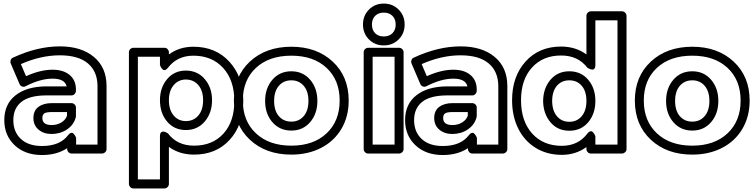

<svg xmlns="http://www.w3.org/2000/svg" viewBox="-20 -830 4194 1069"><path d="M3.9 -161.1Q3.9 -249.5 65.9 -298.8Q127.9 -348.1 235.8 -349.1H351.1Q340.8 -392.1 272.9 -392.1Q204.6 -392.1 123 -350.1Q114.7 -345.2 104.2 -348.1Q93.8 -351.1 88.9 -361.8L40 -476.1Q36.1 -485.4 39.6 -495.4Q43 -505.4 51.8 -508.8Q187 -571.8 313 -571.8Q432.1 -571.8 502.4 -513.4Q572.8 -455.1 573.2 -352.1V0Q573.2 10.7 565.2 17.8Q557.1 24.9 547.9 24.9H378.9Q368.2 24.9 361.1 17.1Q354 9.3 354 0V-4.9Q295.9 33.2 213.9 33.2Q119.6 33.2 61.8 -21.2Q3.9 -75.7 3.9 -161.1ZM213.9 -17.1Q313.5 -17.1 358.9 -77.1Q366.7 -87.4 374.3 -89.8Q381.8 -92.3 387 -87.9Q392.1 -83.5 396 -77.9Q399.9 -72.3 401.9 -67.4L403.8 -62V-24.9H522.9V-352.1Q522 -433.1 468.8 -477.5Q415.5 -522 313 -522Q207 -522 96.2 -473.1L125 -405.8Q205.1 -441.9 272.9 -441.9Q332.5 -441.9 367.7 -412.6Q402.8 -383.3 402.8 -332V-324.2Q402.8 -314.9 395.8 -306.9Q388.7 -298.8 377.9 -298.8H235.8Q143.6 -298.3 98.9 -262.5Q54.2 -226.6 54.2 -161.1Q54.2 -95.7 96.2 -56.4Q138.2 -17.1 213.9 -17.1ZM166 -172.9Q166 -214.4 194.3 -235.1Q222.7 -255.9 269 -255.9H377.9Q387.2 -255.9 395 -248.8Q402.8 -241.7 402.8 -231V-183.1Q402.8 -182.1 402.3 -179.9Q401.9 -177.7 401.9 -176.8Q390.6 -134.3 352.8 -109.1Q314.9 -84 267.1 -84Q223.1 -84 194.6 -108.2Q166 -132.3 166 -172.9ZM215.8 -172.9Q215.8 -133.8 267.1 -133.8Q299.3 -133.8 322.8 -148.9Q346.2 -164.1 353 -186V-206.1H269Q236.8 -206.1 226.3 -198.5Q215.8 -190.9 215.8 -172.9Z M697.8 193.8V-539.1Q697.8 -549.8 705.6 -556.9Q713.4 -564 722.7 -564H895.5Q906.2 -564 913.3 -556.2Q920.4 -548.3 920.4 -539.1V-526.9Q978.5 -569.8 1056.6 -569.8Q1181.2 -569.8 1257.8 -485.6Q1334.5 -401.4 1334.5 -267.1Q1334.5 -134.8 1259.3 -52Q1184.1 30.8 1060.5 30.8Q979 30.8 920.4 -12.2V193.8Q920.4 204.6 912.6 211.9Q904.8 219.2 895.5 219.2H722.7Q711.9 219.2 704.8 211.2Q697.8 203.1 697.8 193.8ZM747.6 168.9H870.6V-71.8Q870.6 -92.3 881.8 -95.9Q893.1 -99.6 904.3 -93.3L915.5 -86.9Q966.8 -19 1060.5 -19Q1163.1 -19 1223.9 -85.9Q1284.7 -152.8 1284.7 -267.1Q1284.7 -383.3 1222.4 -451.7Q1160.2 -520 1056.6 -520Q967.3 -520 915.5 -453.1Q907.7 -442.9 900.1 -440.4Q892.6 -438 887.5 -442.1Q882.3 -446.3 878.4 -451.9Q874.5 -457.5 872.6 -462.9L870.6 -467.8V-514.2H747.6ZM870.6 -272Q870.6 -342.3 910.6 -389.6Q950.7 -437 1014.6 -437Q1079.6 -437 1120.1 -389.6Q1160.6 -342.3 1160.6 -272Q1160.6 -201.2 1120.1 -153.6Q1079.6 -106 1014.6 -106Q950.2 -106 910.4 -153.1Q870.6 -200.2 870.6 -272ZM920.4 -272Q920.4 -217.8 947 -186.8Q973.6 -155.8 1014.6 -155.8Q1057.6 -155.8 1084.2 -186.8Q1110.8 -217.8 1110.8 -272Q1110.8 -325.2 1084.2 -356.2Q1057.6 -387.2 1014.6 -387.2Q973.6 -387.2 947 -356Q920.4 -324.7 920.4 -272Z M1282.2 -270Q1282.2 -404.3 1371.3 -487.1Q1460.4 -569.8 1602.1 -569.8Q1743.2 -569.8 1832.3 -487.1Q1921.4 -404.3 1921.4 -270Q1921.4 -181.2 1880.9 -112.5Q1840.3 -43.9 1767.8 -6.6Q1695.3 30.8 1602.1 30.8Q1460 30.8 1371.1 -52.2Q1282.2 -135.3 1282.2 -270ZM1602.1 -19Q1725.1 -19 1798.1 -87.4Q1871.1 -155.8 1871.1 -270Q1871.1 -384.3 1798.3 -452.1Q1725.6 -520 1602.1 -520Q1478 -520 1405 -452.1Q1332 -384.3 1332 -270Q1332 -155.8 1405.3 -87.4Q1478.5 -19 1602.1 -19ZM1456.1 -268.1Q1456.1 -338.9 1496.6 -386Q1537.1 -433.1 1602.1 -433.1Q1666.5 -433.1 1706.8 -386Q1747.1 -338.9 1747.1 -268.1Q1747.1 -196.8 1706.8 -149.9Q1666.5 -103 1602.1 -103Q1537.1 -103 1496.6 -149.7Q1456.1 -196.3 1456.1 -268.1ZM1506.3 -268.1Q1506.3 -213.4 1532.7 -183.1Q1559.1 -152.8 1602.1 -152.8Q1644.5 -152.8 1670.9 -183.3Q1697.3 -213.9 1697.3 -268.1Q1697.3 -321.8 1670.9 -352.3Q1644.5 -382.8 1602.1 -382.8Q1559.1 -382.8 1532.7 -352.3Q1506.3 -321.8 1506.3 -268.1Z M2001 -693.8Q2001 -743.2 2034.2 -776.6Q2067.4 -810.1 2116.7 -810.1Q2166 -810.1 2199.5 -776.6Q2232.9 -743.2 2232.9 -693.8Q2232.9 -643.6 2199.5 -610.4Q2166 -577.1 2116.7 -577.1Q2067.4 -577.1 2034.2 -610.4Q2001 -643.6 2001 -693.8ZM2004.9 0V-539.1Q2004.9 -549.8 2012.7 -556.9Q2020.5 -564 2029.8 -564H2201.7Q2212.4 -564 2219.7 -556.2Q2227.1 -548.3 2227.1 -539.1V0Q2227.1 10.7 2219 17.8Q2210.9 24.9 2201.7 24.9H2029.8Q2019 24.9 2012 17.1Q2004.9 9.3 2004.9 0ZM2050.8 -693.8Q2050.8 -663.1 2068.6 -645Q2086.4 -627 2116.7 -627Q2147 -627 2165 -645Q2183.1 -663.1 2183.1 -693.8Q2183.1 -723.6 2165 -741.7Q2147 -759.8 2116.7 -759.8Q2086.9 -759.8 2068.8 -741.7Q2050.8 -723.6 2050.8 -693.8ZM2054.7 -24.9H2176.8V-514.2H2054.7Z M2235.4 -161.1Q2235.4 -249.5 2297.4 -298.8Q2359.4 -348.1 2467.3 -349.1H2582.5Q2572.3 -392.1 2504.4 -392.1Q2436 -392.1 2354.5 -350.1Q2346.2 -345.2 2335.7 -348.1Q2325.2 -351.1 2320.3 -361.8L2271.5 -476.1Q2267.6 -485.4 2271 -495.4Q2274.4 -505.4 2283.2 -508.8Q2418.5 -571.8 2544.4 -571.8Q2663.6 -571.8 2733.9 -513.4Q2804.2 -455.1 2804.7 -352.1V0Q2804.7 10.7 2796.6 17.8Q2788.6 24.9 2779.3 24.9H2610.4Q2599.6 24.9 2592.5 17.1Q2585.4 9.3 2585.4 0V-4.9Q2527.3 33.2 2445.3 33.2Q2351.1 33.2 2293.2 -21.2Q2235.4 -75.7 2235.4 -161.1ZM2445.3 -17.1Q2544.9 -17.1 2590.3 -77.1Q2598.1 -87.4 2605.7 -89.8Q2613.3 -92.3 2618.4 -87.9Q2623.5 -83.5 2627.4 -77.9Q2631.3 -72.3 2633.3 -67.4L2635.3 -62V-24.9H2754.4V-352.1Q2753.4 -433.1 2700.2 -477.5Q2647 -522 2544.4 -522Q2438.5 -522 2327.6 -473.1L2356.4 -405.8Q2436.5 -441.9 2504.4 -441.9Q2564 -441.9 2599.1 -412.6Q2634.3 -383.3 2634.3 -332V-324.2Q2634.3 -314.9 2627.2 -306.9Q2620.1 -298.8 2609.4 -298.8H2467.3Q2375 -298.3 2330.3 -262.5Q2285.6 -226.6 2285.6 -161.1Q2285.6 -95.7 2327.6 -56.4Q2369.6 -17.1 2445.3 -17.1ZM2397.5 -172.9Q2397.5 -214.4 2425.8 -235.1Q2454.1 -255.9 2500.5 -255.9H2609.4Q2618.7 -255.9 2626.5 -248.8Q2634.3 -241.7 2634.3 -231V-183.1Q2634.3 -182.1 2633.8 -179.9Q2633.3 -177.7 2633.3 -176.8Q2622.1 -134.3 2584.2 -109.1Q2546.4 -84 2498.5 -84Q2454.6 -84 2426 -108.2Q2397.5 -132.3 2397.5 -172.9ZM2447.3 -172.9Q2447.3 -133.8 2498.5 -133.8Q2530.8 -133.8 2554.2 -148.9Q2577.6 -164.1 2584.5 -186V-206.1H2500.5Q2468.3 -206.1 2457.8 -198.5Q2447.3 -190.9 2447.3 -172.9Z M2831.1 -272Q2831.1 -404.3 2906.2 -487.5Q2981.4 -570.8 3104 -570.8Q3185.1 -570.8 3245.1 -526.9V-742.2Q3245.1 -752.9 3252.9 -760Q3260.7 -767.1 3270 -767.1H3442.9Q3453.6 -767.1 3460.9 -759.3Q3468.3 -751.5 3468.3 -742.2V0Q3468.3 10.7 3460.2 17.8Q3452.1 24.9 3442.9 24.9H3270Q3259.3 24.9 3252.2 17.1Q3245.1 9.3 3245.1 0V-11.2Q3185.5 32.2 3107.9 32.2Q3025.9 32.2 2962.6 -6.6Q2899.4 -45.4 2865.2 -114.5Q2831.1 -183.6 2831.1 -272ZM2880.9 -272Q2880.9 -155.8 2942.6 -86.9Q3004.4 -18.1 3107.9 -18.1Q3198.7 -18.1 3250 -85.9Q3257.8 -96.2 3265.4 -98.6Q3272.9 -101.1 3278.1 -96.7Q3283.2 -92.3 3287.1 -86.7Q3291 -81.1 3293 -76.2L3294.9 -70.8V-24.9H3418V-716.8H3294.9V-467.8Q3294.9 -455.1 3290.3 -448.7Q3285.6 -442.4 3279.1 -442.6Q3272.5 -442.9 3265.9 -445.1Q3259.3 -447.3 3254.9 -450.2L3250 -453.1Q3198.7 -521 3104 -521Q3002.9 -521 2941.9 -453.9Q2880.9 -386.7 2880.9 -272ZM3003.9 -268.1Q3004.9 -338.9 3044.9 -386Q3085 -433.1 3149.9 -433.1Q3214.8 -433.1 3254.9 -386Q3294.9 -338.9 3294.9 -268.1Q3294.9 -196.8 3255.1 -149.4Q3215.3 -102.1 3149.9 -102.1Q3084.5 -102.1 3044.7 -149.4Q3004.9 -196.8 3003.9 -268.1ZM3054.2 -268.1Q3054.7 -213.4 3081.1 -182.6Q3107.4 -151.9 3149.9 -151.9Q3192.4 -151.9 3218.8 -183.1Q3245.1 -214.4 3245.1 -268.1Q3245.1 -321.8 3219 -352.3Q3192.9 -382.8 3149.9 -382.8Q3106.9 -382.8 3080.8 -352.5Q3054.7 -322.3 3054.2 -268.1Z M3514.6 -270Q3514.6 -404.3 3603.8 -487.1Q3692.9 -569.8 3834.5 -569.8Q3975.6 -569.8 4064.7 -487.1Q4153.8 -404.3 4153.8 -270Q4153.8 -181.2 4113.3 -112.5Q4072.8 -43.9 4000.2 -6.6Q3927.7 30.8 3834.5 30.8Q3692.4 30.8 3603.5 -52.2Q3514.6 -135.3 3514.6 -270ZM3834.5 -19Q3957.5 -19 4030.5 -87.4Q4103.5 -155.8 4103.5 -270Q4103.5 -384.3 4030.8 -452.1Q3958 -520 3834.5 -520Q3710.4 -520 3637.5 -452.1Q3564.5 -384.3 3564.5 -270Q3564.5 -155.8 3637.7 -87.4Q3710.9 -19 3834.5 -19ZM3688.5 -268.1Q3688.5 -338.9 3729 -386Q3769.5 -433.1 3834.5 -433.1Q3898.9 -433.1 3939.2 -386Q3979.5 -338.9 3979.5 -268.1Q3979.5 -196.8 3939.2 -149.9Q3898.9 -103 3834.5 -103Q3769.5 -103 3729 -149.7Q3688.5 -196.3 3688.5 -268.1ZM3738.8 -268.1Q3738.8 -213.4 3765.1 -183.1Q3791.5 -152.8 3834.5 -152.8Q3877 -152.8 3903.3 -183.3Q3929.7 -213.9 3929.7 -268.1Q3929.7 -321.8 3903.3 -352.3Q3877 -382.8 3834.5 -382.8Q3791.5 -382.8 3765.1 -352.3Q3738.8 -321.8 3738.8 -268.1Z"/></svg>

Font: Trueno Bold Outline
Style: Regular
Weight: 700
Width: 6
Designer: Julieta Ulanovsky
Foundry: Julieta Ulanovsky
Version: Version 3.001b | FøM Fix